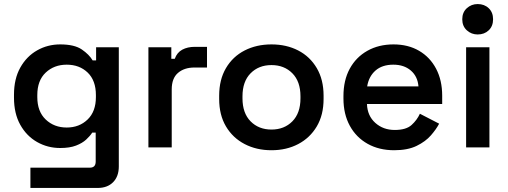

<svg xmlns="http://www.w3.org/2000/svg" viewBox="-20 -727 2507 947"><path d="M49 -245V-260Q49 -338 80 -393.5Q111 -449 163 -478.5Q215 -508 277 -508Q347 -508 383.5 -483Q420 -458 437 -429H454V-494H566V94Q566 143 538 171.5Q510 200 462 200H130V100H423Q452 100 452 70V-73H435Q424 -56 405 -38.5Q386 -21 355 -9Q324 3 277 3Q215 3 163 -26.5Q111 -56 80 -111.5Q49 -167 49 -245ZM309 -98Q371 -98 412 -137.5Q453 -177 453 -248V-258Q453 -330 412.5 -369Q372 -408 309 -408Q247 -408 205.5 -369Q164 -330 164 -258V-248Q164 -177 205.5 -137.5Q247 -98 309 -98Z M712 0V-494H825V-437H842Q853 -468 879 -482Q905 -496 941 -496H1001V-394H939Q889 -394 858 -367.5Q827 -341 827 -286V0Z M1319 14Q1245 14 1186.5 -16.5Q1128 -47 1094.5 -103.5Q1061 -160 1061 -239V-255Q1061 -334 1094.5 -391Q1128 -448 1186.5 -478Q1245 -508 1319 -508Q1393 -508 1451 -478Q1509 -448 1542.5 -391Q1576 -334 1576 -255V-239Q1576 -160 1542.5 -103.5Q1509 -47 1451 -16.5Q1393 14 1319 14ZM1319 -88Q1382 -88 1422 -128.5Q1462 -169 1462 -242V-252Q1462 -325 1422 -365.5Q1382 -406 1319 -406Q1256 -406 1216 -365.5Q1176 -325 1176 -252V-242Q1176 -169 1216 -128.5Q1256 -88 1319 -88Z M1924 14Q1850 14 1793.5 -17.5Q1737 -49 1705.5 -106.5Q1674 -164 1674 -241V-253Q1674 -331 1705 -388Q1736 -445 1792 -476.5Q1848 -508 1921 -508Q1993 -508 2047 -476.5Q2101 -445 2131 -388Q2161 -331 2161 -255V-214H1790Q1792 -156 1831 -121Q1870 -86 1927 -86Q1983 -86 2010 -110.5Q2037 -135 2051 -166L2146 -117Q2132 -90 2105.5 -59.5Q2079 -29 2035 -7.5Q1991 14 1924 14ZM1791 -301H2044Q2040 -350 2006.5 -379Q1973 -408 1920 -408Q1865 -408 1832 -379Q1799 -350 1791 -301Z M2279 0V-494H2394V0ZM2336 -557Q2305 -557 2282.5 -577.5Q2260 -598 2260 -632Q2260 -666 2282.5 -686.5Q2305 -707 2336 -707Q2369 -707 2390.5 -686.5Q2412 -666 2412 -632Q2412 -598 2390.5 -577.5Q2369 -557 2336 -557Z"/></svg>

Font: Space Grotesk Light SemiBold
Style: Regular
Weight: 600
Version: Version 2.000